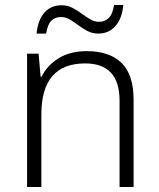

<svg xmlns="http://www.w3.org/2000/svg" viewBox="-20 -746 636 766"><path d="M326 -542Q417 -542 465 -495Q513 -448 513 -348V0H457V-344Q457 -420 422 -456.5Q387 -493 320 -493Q145 -493 145 -290V0H88V-532H134L142 -440H146Q167 -484 213 -513Q259 -542 326 -542ZM126 -612Q131 -666 157 -695.5Q183 -725 226 -725Q249 -725 268.5 -715Q288 -705 305.5 -692Q323 -679 340 -669Q357 -659 375 -659Q397 -659 413 -673.5Q429 -688 435 -726H472Q467 -672 440.5 -642Q414 -612 372 -612Q349 -612 329.5 -622Q310 -632 293 -645Q276 -658 259 -668Q242 -678 223 -678Q200 -678 185 -663.5Q170 -649 164 -612Z"/></svg>

Font: Noto Sans Lao UI Light
Style: Regular
Weight: 300
Designer: Monotype Design Team
Foundry: Monotype Imaging Inc.
Version: Version 2.000; ttfautohint (v1.8.4.7-5d5b)